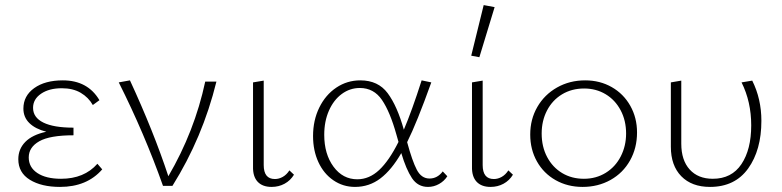

<svg xmlns="http://www.w3.org/2000/svg" viewBox="-20 -731 3077 755"><path d="M382 -65Q322 4 216 4Q143 4 97.5 -24Q52 -52 52 -105Q52 -145 79.5 -173Q107 -201 162 -213Q119 -224 95.5 -247Q72 -270 72 -304Q72 -354 114.5 -384.5Q157 -415 227 -415Q325 -415 371 -337L345 -318Q328 -348 297.5 -366Q267 -384 223 -384Q173 -384 141.5 -362.5Q110 -341 110 -307Q110 -269 150.5 -249Q191 -229 269 -229V-199Q176 -199 134.5 -175.5Q93 -152 93 -112Q93 -73 127 -50.5Q161 -28 220 -28Q311 -28 363 -87Z M831 -410Q777 -190 658 0H621Q548 -206 447 -407L491 -415Q584 -214 642 -38Q745 -214 787 -410Z M975 -76V-407L1017 -414V-82Q1017 -27 1061 -27Q1077 -27 1092 -35.5Q1107 -44 1118 -61L1136 -44Q1122 -21 1099 -8.5Q1076 4 1048 4Q1012 4 993 -16.5Q974 -37 975 -76Z M1739 -38Q1727 -19 1706.5 -7.5Q1686 4 1663 4Q1623 4 1600 -30.5Q1577 -65 1558 -129Q1520 -63 1476 -29.5Q1432 4 1376 4Q1329 4 1291 -22Q1253 -48 1232 -93.5Q1211 -139 1211 -196Q1211 -258 1235.5 -308Q1260 -358 1302.5 -386.5Q1345 -415 1397 -415Q1467 -415 1504.5 -364.5Q1542 -314 1568 -221Q1600 -296 1638 -415L1676 -407Q1619 -248 1581 -172Q1601 -98 1619 -63.5Q1637 -29 1669 -29Q1700 -29 1721 -57ZM1547 -173 1539 -201Q1514 -291 1482 -338Q1450 -385 1395 -385Q1356 -385 1324 -361.5Q1292 -338 1273.5 -296Q1255 -254 1255 -201Q1255 -125 1291.5 -75.5Q1328 -26 1385 -26Q1432 -26 1471 -62.5Q1510 -99 1547 -173Z M1836 -76V-407L1878 -414V-82Q1878 -27 1922 -27Q1938 -27 1953 -35.5Q1968 -44 1979 -61L1997 -44Q1983 -21 1960 -8.5Q1937 4 1909 4Q1873 4 1854 -16.5Q1835 -37 1836 -76ZM1833 -512 1882 -711 1925 -703 1865 -506Z M2065 -202Q2065 -262 2093 -310.5Q2121 -359 2170.5 -387Q2220 -415 2281 -415Q2339 -415 2385.5 -388.5Q2432 -362 2458.5 -315Q2485 -268 2485 -210Q2485 -149 2457.5 -100Q2430 -51 2381 -23.5Q2332 4 2271 4Q2212 4 2165 -22.5Q2118 -49 2091.5 -96Q2065 -143 2065 -202ZM2442 -206Q2442 -257 2420.5 -297.5Q2399 -338 2361.5 -360.5Q2324 -383 2277 -383Q2228 -383 2190 -360Q2152 -337 2131 -296.5Q2110 -256 2110 -206Q2110 -154 2131.5 -113.5Q2153 -73 2190.5 -50.5Q2228 -28 2276 -28Q2324 -28 2362 -51.5Q2400 -75 2421 -116Q2442 -157 2442 -206Z M2618 -154V-407L2659 -414V-166Q2659 -101 2692 -64.5Q2725 -28 2783 -28Q2857 -28 2895.5 -85.5Q2934 -143 2934 -238Q2934 -331 2896 -407L2938 -414Q2974 -342 2974 -256Q2974 -141 2922 -68.5Q2870 4 2772 4Q2700 4 2659 -38Q2618 -80 2618 -154Z"/></svg>

Font: Ysabeau Light
Style: Regular
Weight: 300
Designer: Christian Thalmann (Catharsis Fonts)
Version: Version 0.003